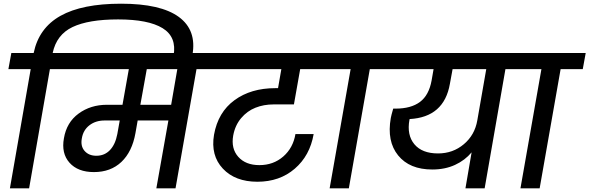

<svg xmlns="http://www.w3.org/2000/svg" viewBox="-20 -1030 3223 1050"><path d="M252.9 -651.9 139.2 0H34.2L147.9 -651.9H25.9L42 -740.2H164.1Q192.4 -877 310.8 -943.4Q429.2 -1009.8 642.1 -1009.8Q858.9 -1009.8 957.8 -937.5Q1056.6 -865.2 1032.2 -729L1028.8 -711.9H926.8L929.2 -726.1Q947.3 -828.1 869.1 -876Q791 -923.8 626 -923.8Q464.4 -923.8 376.7 -882.1Q289.1 -840.3 268.1 -740.2H390.1L375 -651.9Z M506.8 -178.2Q551.8 -178.2 581.3 -209.2Q610.8 -240.2 621.6 -296.9L634.8 -371.1H551.8Q503.4 -371.1 469.2 -345Q435.1 -318.8 427.7 -273.9Q419.4 -231 442.6 -204.6Q465.8 -178.2 506.8 -178.2ZM916 -457 949.7 -651.9H782.7L747.6 -457ZM326.7 -651.9 341.8 -740.2H1191.9L1176.8 -651.9H1054.7L939.9 0H835L900.9 -371.1H732.9L720.7 -301.8Q702.6 -200.2 644 -144.5Q585.4 -88.9 493.7 -88.9Q405.8 -88.9 360.1 -140.1Q314.5 -191.4 329.6 -273.9Q344.2 -360.8 409.9 -408.9Q475.6 -457 564.9 -457H649.9L684.6 -651.9Z M1126.5 -651.9 1142.6 -740.2H1838.4L1822.8 -651.9H1621.6L1587.4 -459H1476.6Q1422.4 -459 1377 -440.9Q1331.5 -422.9 1298.6 -383.8Q1265.6 -344.7 1255.4 -289.1Q1242.7 -217.8 1283 -172.4Q1323.2 -127 1398.4 -127Q1475.1 -127 1529.1 -174.1Q1583 -221.2 1595.7 -296.9H1695.3Q1674.8 -178.7 1592 -107.4Q1509.3 -36.1 1387.7 -36.1Q1266.1 -36.1 1198.7 -107.9Q1131.3 -179.7 1150.4 -293Q1172.4 -416.5 1262.5 -482.2Q1352.5 -547.9 1485.4 -547.9H1500.5L1518.6 -651.9Z M1782.7 0 1897.5 -651.9H1775.4L1790.5 -740.2H2139.6L2123.5 -651.9H2002.4L1887.7 0Z M2375.5 -190.9Q2457 -190.9 2516.8 -241.5Q2576.7 -292 2590.3 -372.1L2639.2 -651.9H2455.1L2440.4 -571.8Q2408.7 -389.2 2220.2 -378.9L2219.2 -375Q2204.1 -291.5 2246.1 -241.2Q2288.1 -190.9 2375.5 -190.9ZM2076.2 -651.9 2091.3 -740.2H2882.3L2866.2 -651.9H2744.1L2630.4 0H2525.4L2559.1 -196.8Q2522.9 -153.3 2468.3 -128.2Q2413.6 -103 2344.2 -103Q2219.7 -103 2157.2 -180.2Q2094.7 -257.3 2117.2 -384.8Q2119.6 -398.9 2130.4 -436H2143.1Q2228 -436 2276.9 -472.7Q2325.7 -509.3 2340.3 -589.8L2351.1 -651.9Z M2826.2 0 2940.9 -651.9H2818.8L2834 -740.2H3183.1L3167 -651.9H3045.9L2931.2 0Z"/></svg>

Font: Poppins Medium
Style: Italic
Weight: 500
Italic angle: -10°
Designer: Ninad Kale (Devanagari), Jonny Pinhorn (Latin)
Foundry: Indian Type Foundry
Version: Version 3.200;PS 1.000;hotconv 16.6.54;makeotf.lib2.5.65590